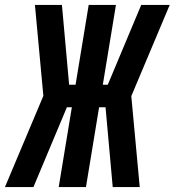

<svg xmlns="http://www.w3.org/2000/svg" viewBox="-48 -755 705 775"><path d="M516 0H407L378 -322H352L299 0H189L242 -322H222L87 0H-28L127 -368L93 -735H202L231 -413H257L310 -735H420L367 -413H387L522 -735H637L482 -367Z"/></svg>

Font: Iosevka XBd Ex Obl
Style: Regular
Weight: 800
Width: 7
Italic angle: -9°
Monospace: yes
Designer: Belleve Invis
Foundry: Belleve Invis
Version: Version 32.5.0; ttfautohint (v1.8.4)